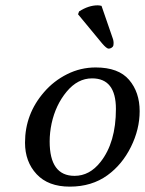

<svg xmlns="http://www.w3.org/2000/svg" viewBox="-20 -693 546 723"><path d="M362.3 -670.9 405.8 -544.9Q409.2 -532.7 406.7 -521Q405.8 -517.1 400.4 -513.4Q395 -509.8 389.2 -509.8Q381.3 -509.8 364.3 -529.8L273.9 -639.2L277.8 -649.9Q313.5 -672.9 347.7 -672.9Q354.5 -672.9 362.3 -670.9ZM146 -346.2Q182.1 -388.2 232.7 -413.6Q283.2 -439 340.3 -439Q426.3 -439 466.1 -392.3Q505.9 -345.7 505.9 -274.4Q505.9 -206.1 472.9 -139.6Q439.9 -73.2 384.8 -33.2Q325.7 9.8 242.7 9.8Q161.6 9.8 117.9 -37.1Q74.2 -84 74.2 -155.8Q74.2 -263.7 146 -346.2ZM326.7 -397.9Q272.5 -397.9 231 -347.9Q189.5 -297.9 174.3 -228Q167 -193.4 167 -160.2Q167 -30.8 260.7 -30.8Q317.4 -30.8 358.4 -83Q416.5 -156.2 416.5 -282.7Q416.5 -397.9 326.7 -397.9Z"/></svg>

Font: Linux Biolinum
Style: Italic
Weight: 400
Italic angle: -12°
Designer: Philipp H. Poll
Foundry: Philipp H. Poll
Version: Version 1.1.3 ; ttfautohint (v0.9)